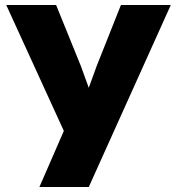

<svg xmlns="http://www.w3.org/2000/svg" viewBox="-20 -490 710 770"><path d="M5 -470H205L304 -226L336 -138L368 -226L465 -470H665L336 260H138L236 35Z"/></svg>

Font: OA Gothic ExtraBold
Style: Regular
Weight: 800
Designer: Choi Chi-young, Lee Jaesang, Lee Juhyun, Han Dohee
Foundry: DDUNGSANG CORP.
Version: Version 1.000;Build 20210203